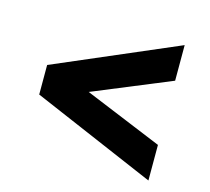

<svg xmlns="http://www.w3.org/2000/svg" viewBox="-78 -673 731 669"><g transform="rotate(15 287.5 -338.0)"><path d="M510 -93.3 65 -284.2V-390.8L510 -581.7V-453.3L229.2 -337.5L510 -221.7Z"/></g></svg>

Font: Funnel Display Light ExtraBold
Style: Regular
Weight: 800
Version: Version 1.000